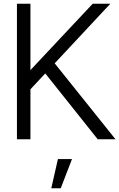

<svg xmlns="http://www.w3.org/2000/svg" viewBox="-20 -740 634 1020"><path d="M566 -720 105.2 -226.5 105.5 -329 472.3 -720ZM199.2 -376.7 266 -409.2 593.7 0H499.2ZM70 -720H141.7V0H70ZM252.5 260H302.8L362.5 105H287.7Z"/></svg>

Font: Tap Sans
Style: Regular
Weight: 400
Designer: Tap Payments
Foundry: Tap Payments
Version: Version 1.001;Glyphs 3.1.2 (3151)